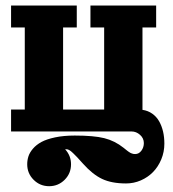

<svg xmlns="http://www.w3.org/2000/svg" viewBox="-20 -469 616 685"><path d="M302.7 -371.1V-449.2H537.1V-371.1H488.3V-77.1Q508.1 -74.2 523.3 -63.4Q538.6 -52.5 547.9 -36Q557.1 -19.5 561.8 0.5Q566.4 20.5 566.4 43.5Q566.4 73 555.4 99.5Q544.4 126 526 144.8Q507.6 163.6 482.4 174.6Q457.3 185.5 429.7 185.5Q378.4 185.5 344.4 169.4Q310.3 153.3 275.9 114.7Q261.7 98.9 255.5 92.2Q249.3 85.4 240.7 77.3Q232.2 69.1 226.9 66.3Q221.7 63.5 216.8 63.5Q214.4 63.5 212.4 63.7Q233.4 86.2 233.4 117.2Q233.4 149.7 210.6 172.5Q187.7 195.3 155.3 195.3Q122.8 195.3 100 172.5Q77.1 149.7 77.1 117.2Q77.1 102.5 81.4 89Q85.7 75.4 97.5 61.5Q109.4 47.6 127.7 37.6Q146 27.6 176.6 21.1Q207.3 14.6 246.6 14.6Q314.5 14.6 351.9 23.9Q389.4 33.2 420.9 58.3Q422.4 59.6 427.5 63.6Q432.6 67.6 433.8 68.6Q435.1 69.6 439.1 72.5Q443.1 75.4 444.9 76.2Q446.8 76.9 450 78.4Q453.1 79.8 456.1 80.2Q459 80.6 462.2 80.6Q475.6 80.6 484.4 68.7Q493.2 56.9 493.2 41.5Q493.2 24.2 479.6 12.1Q466.1 0 449.2 0H19.5V-78.1H68.4V-371.1H19.5V-449.2H253.9V-371.1H205.1V-78.1H351.6V-371.1Z"/></svg>

Font: Orelega One
Style: Regular
Weight: 400
Version: Version 1.1 ; ttfautohint (v1.8.3)